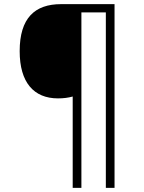

<svg xmlns="http://www.w3.org/2000/svg" viewBox="-20 -780 695 927"><path d="M533 127V-760H275C148 -760 75 -693 75 -533C75 -382 143 -305 260 -305C286 -305 310 -308 331 -314V127H373V-720H491V127Z"/></svg>

Font: Noto Sans Sinhala UI Light
Style: Regular
Weight: 300
Designer: Jelle Bosma - Monotype Design Team
Foundry: Monotype Imaging Inc.
Version: Version 2.006